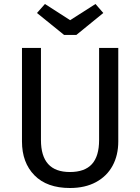

<svg xmlns="http://www.w3.org/2000/svg" viewBox="-20 -929 702 961"><path d="M572 -221Q572 -152 543.5 -99.5Q515 -47 460.5 -17.5Q406 12 330 12Q215 12 152.5 -51.5Q90 -115 90 -221V-689H185V-228Q185 -148 221 -108Q257 -68 330 -68Q404 -68 440 -107.5Q476 -147 476 -228V-689H572ZM497 -864 362 -754H301L165 -864L205 -909L331 -828L458 -909Z"/></svg>

Font: FiraGOUPP
Style: Medium
Weight: 400
Designer: bBox Type
Foundry: bBox Type GmbH
Version: Version 1.001